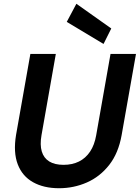

<svg xmlns="http://www.w3.org/2000/svg" viewBox="-20 -986 741 1018"><path d="M293 12Q212 12 155 -20Q98 -52 74 -115Q50 -178 65 -270L141 -700H276L200 -269Q191 -218 201.5 -183Q212 -148 241 -130Q270 -112 317 -112Q363 -112 398.5 -129.5Q434 -147 457.5 -182Q481 -217 490 -269L566 -700H701L625 -270Q608 -174 559 -111.5Q510 -49 440.5 -18.5Q371 12 293 12ZM529 -753 334 -870 385 -966 570 -835Z"/></svg>

Font: DM Sans 12pt
Style: Bold Italic
Weight: 700
Italic angle: -10°
Version: Version 4.004;gftools[0.9.30]